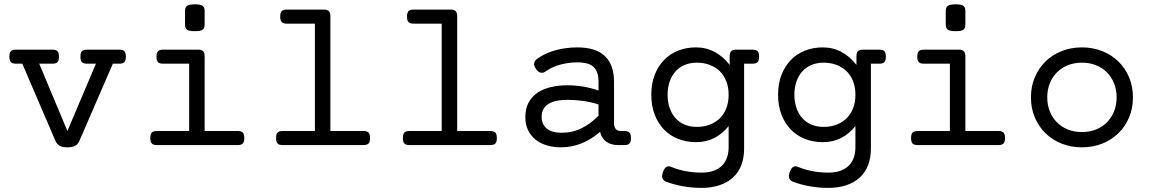

<svg xmlns="http://www.w3.org/2000/svg" viewBox="-20 -686 5436 908"><path d="M55.2 -384.8Q38.6 -384.8 31.5 -392.1Q24.4 -399.4 24.4 -418Q24.4 -436.5 31.5 -443.8Q38.6 -451.2 55.2 -451.2H228Q244.6 -451.2 251.7 -443.8Q258.8 -436.5 258.8 -418Q258.8 -399.4 251.7 -392.1Q244.6 -384.8 228 -384.8H165.5L298.8 -66.4L433.6 -384.8H391.1Q374.5 -384.8 367.4 -392.1Q360.4 -399.4 360.4 -418Q360.4 -436.5 367.4 -443.8Q374.5 -451.2 391.1 -451.2H544.4Q561 -451.2 568.1 -443.8Q575.2 -436.5 575.2 -418Q575.2 -399.4 568.1 -392.1Q561 -384.8 544.4 -384.8H513.7L356 -21Q349.1 -4.4 335.9 3.2Q322.8 10.7 298.3 10.7Q273.9 10.7 261.2 2.9Q248.5 -4.9 241.7 -21L85.4 -384.8Z M874.5 -384.8H751Q734.4 -384.8 727.3 -392.1Q720.2 -399.4 720.2 -418Q720.2 -436.5 727.3 -443.8Q734.4 -451.2 751 -451.2H917Q933.6 -451.2 940.7 -443.8Q947.8 -436.5 947.8 -418V-66.4H1104.5Q1121.1 -66.4 1128.2 -59.1Q1135.3 -51.8 1135.3 -33.2Q1135.3 -14.6 1128.2 -7.3Q1121.1 0 1104.5 0H721.7Q705.1 0 698 -7.3Q690.9 -14.6 690.9 -33.2Q690.9 -51.8 698 -59.1Q705.1 -66.4 721.7 -66.4H874.5ZM947.8 -570.3Q947.8 -553.2 938.5 -545.9Q929.2 -538.6 901.4 -538.6Q873.5 -538.6 864.3 -545.9Q855 -553.2 855 -570.3V-633.8Q855 -650.9 864.3 -658.2Q873.5 -665.5 901.4 -665.5Q929.2 -665.5 938.5 -658.2Q947.8 -650.9 947.8 -633.8Z M1469.2 -574.2H1335.9Q1319.3 -574.2 1312.3 -581.5Q1305.2 -588.9 1305.2 -607.4Q1305.2 -626 1312.3 -633.3Q1319.3 -640.6 1335.9 -640.6H1511.7Q1528.3 -640.6 1535.4 -633.3Q1542.5 -626 1542.5 -607.4V-66.4H1699.2Q1715.8 -66.4 1722.9 -59.1Q1730 -51.8 1730 -33.2Q1730 -14.6 1722.9 -7.3Q1715.8 0 1699.2 0H1316.4Q1299.8 0 1292.7 -7.3Q1285.6 -14.6 1285.6 -33.2Q1285.6 -51.8 1292.7 -59.1Q1299.8 -66.4 1316.4 -66.4H1469.2Z M2068.8 -574.2H1935.5Q1918.9 -574.2 1911.9 -581.5Q1904.8 -588.9 1904.8 -607.4Q1904.8 -626 1911.9 -633.3Q1918.9 -640.6 1935.5 -640.6H2111.3Q2127.9 -640.6 2135 -633.3Q2142.1 -626 2142.1 -607.4V-66.4H2298.8Q2315.4 -66.4 2322.5 -59.1Q2329.6 -51.8 2329.6 -33.2Q2329.6 -14.6 2322.5 -7.3Q2315.4 0 2298.8 0H1916Q1899.4 0 1892.3 -7.3Q1885.3 -14.6 1885.3 -33.2Q1885.3 -51.8 1892.3 -59.1Q1899.4 -66.4 1916 -66.4H2068.8Z M2933.1 -66.4Q2949.7 -66.4 2956.8 -59.1Q2963.9 -51.8 2963.9 -33.2Q2963.9 -14.6 2956.8 -7.3Q2949.7 0 2933.1 0H2901.9Q2886.7 0 2873 -3.7Q2859.4 -7.3 2848.4 -15.1Q2837.4 -22.9 2829.3 -34.7Q2821.3 -46.4 2817.9 -62.5Q2779.3 -28.8 2732.9 -9Q2686.5 10.7 2632.3 10.7Q2595.7 10.7 2564.9 1.2Q2534.2 -8.3 2511.7 -26.6Q2489.3 -44.9 2476.8 -71.3Q2464.4 -97.7 2464.4 -131.8Q2464.4 -172.9 2480.2 -201.7Q2496.1 -230.5 2523.2 -248.3Q2550.3 -266.1 2586.2 -274.4Q2622.1 -282.7 2662.1 -282.7Q2701.7 -282.7 2738.8 -276.4Q2775.9 -270 2810.5 -257.8V-299.3Q2810.5 -346.7 2787.8 -368.9Q2765.1 -391.1 2710 -391.1Q2670.4 -391.1 2630.6 -380.6Q2590.8 -370.1 2560.1 -348.1Q2548.8 -339.8 2537.1 -342.3Q2525.4 -344.7 2514.6 -359.9Q2503.9 -375 2506.1 -387Q2508.3 -398.9 2519.5 -407.2Q2538.6 -421.4 2561.5 -431.9Q2584.5 -442.4 2609.1 -449Q2633.8 -455.6 2659.4 -458.7Q2685.1 -461.9 2710 -461.9Q2797.4 -461.9 2840.6 -420.9Q2883.8 -379.9 2883.8 -299.3V-105Q2883.8 -66.4 2916 -66.4ZM2810.5 -191.9Q2776.9 -203.1 2738.8 -208.5Q2700.7 -213.9 2662.6 -213.9Q2636.2 -213.9 2614 -209.5Q2591.8 -205.1 2575.7 -195.6Q2559.6 -186 2550.5 -170.7Q2541.5 -155.3 2541.5 -133.3Q2541.5 -97.7 2566.2 -77.9Q2590.8 -58.1 2635.3 -58.1Q2687.5 -58.1 2731 -79.8Q2774.4 -101.6 2810.5 -138.7Z M3425.8 -237.8Q3425.8 -273.9 3414.6 -302.2Q3403.3 -330.6 3383.3 -349.9Q3363.3 -369.1 3335.7 -379.4Q3308.1 -389.6 3275.9 -389.6Q3242.7 -389.6 3216.8 -378.4Q3190.9 -367.2 3173.3 -346.9Q3155.8 -326.7 3146.5 -298.8Q3137.2 -271 3137.2 -237.8Q3137.2 -204.6 3146.5 -176.8Q3155.8 -148.9 3173.3 -128.7Q3190.9 -108.4 3216.8 -97.2Q3242.7 -85.9 3275.9 -85.9Q3308.1 -85.9 3335.7 -96.2Q3363.3 -106.4 3383.3 -125.7Q3403.3 -145 3414.6 -173.3Q3425.8 -201.7 3425.8 -237.8ZM3153.8 103Q3187.5 117.2 3224.6 123.8Q3261.7 130.4 3297.4 130.4Q3330.1 130.4 3354.2 121.8Q3378.4 113.3 3394.3 97.4Q3410.2 81.5 3418 59.6Q3425.8 37.6 3425.8 10.7V-89.8Q3396.5 -53.2 3358.2 -33.4Q3319.8 -13.7 3271 -13.7Q3225.6 -13.7 3187 -29.1Q3148.4 -44.4 3120.4 -73.2Q3092.3 -102.1 3076.2 -143.6Q3060.1 -185.1 3060.1 -237.8Q3060.1 -290.5 3076.2 -332Q3092.3 -373.5 3120.4 -402.3Q3148.4 -431.2 3187 -446.5Q3225.6 -461.9 3271 -461.9Q3319.8 -461.9 3360.1 -440.2Q3400.4 -418.5 3430.7 -378.9V-418Q3430.7 -436.5 3437.7 -443.8Q3444.8 -451.2 3461.4 -451.2H3539.1Q3555.7 -451.2 3562.7 -443.8Q3569.8 -436.5 3569.8 -418Q3569.8 -399.4 3562.7 -392.1Q3555.7 -384.8 3539.1 -384.8H3499V17.1Q3499 61 3485.6 95.5Q3472.2 129.9 3446.3 153.6Q3420.4 177.2 3382.8 189.9Q3345.2 202.6 3297.4 202.6Q3254.9 202.6 3211.9 195.3Q3168.9 188 3130.4 173.3Q3117.2 168 3113 157.2Q3108.9 146.5 3115.2 127.9Q3121.6 109.4 3131.6 103.5Q3141.6 97.7 3153.8 103Z M4025.4 -237.8Q4025.4 -273.9 4014.2 -302.2Q4002.9 -330.6 3982.9 -349.9Q3962.9 -369.1 3935.3 -379.4Q3907.7 -389.6 3875.5 -389.6Q3842.3 -389.6 3816.4 -378.4Q3790.5 -367.2 3772.9 -346.9Q3755.4 -326.7 3746.1 -298.8Q3736.8 -271 3736.8 -237.8Q3736.8 -204.6 3746.1 -176.8Q3755.4 -148.9 3772.9 -128.7Q3790.5 -108.4 3816.4 -97.2Q3842.3 -85.9 3875.5 -85.9Q3907.7 -85.9 3935.3 -96.2Q3962.9 -106.4 3982.9 -125.7Q4002.9 -145 4014.2 -173.3Q4025.4 -201.7 4025.4 -237.8ZM3753.4 103Q3787.1 117.2 3824.2 123.8Q3861.3 130.4 3897 130.4Q3929.7 130.4 3953.9 121.8Q3978 113.3 3993.9 97.4Q4009.8 81.5 4017.6 59.6Q4025.4 37.6 4025.4 10.7V-89.8Q3996.1 -53.2 3957.8 -33.4Q3919.4 -13.7 3870.6 -13.7Q3825.2 -13.7 3786.6 -29.1Q3748 -44.4 3720 -73.2Q3691.9 -102.1 3675.8 -143.6Q3659.7 -185.1 3659.7 -237.8Q3659.7 -290.5 3675.8 -332Q3691.9 -373.5 3720 -402.3Q3748 -431.2 3786.6 -446.5Q3825.2 -461.9 3870.6 -461.9Q3919.4 -461.9 3959.7 -440.2Q4000 -418.5 4030.3 -378.9V-418Q4030.3 -436.5 4037.4 -443.8Q4044.4 -451.2 4061 -451.2H4138.7Q4155.3 -451.2 4162.4 -443.8Q4169.4 -436.5 4169.4 -418Q4169.4 -399.4 4162.4 -392.1Q4155.3 -384.8 4138.7 -384.8H4098.6V17.1Q4098.6 61 4085.2 95.5Q4071.8 129.9 4045.9 153.6Q4020 177.2 3982.4 189.9Q3944.8 202.6 3897 202.6Q3854.5 202.6 3811.5 195.3Q3768.6 188 3730 173.3Q3716.8 168 3712.6 157.2Q3708.5 146.5 3714.8 127.9Q3721.2 109.4 3731.2 103.5Q3741.2 97.7 3753.4 103Z M4472.2 -384.8H4348.6Q4332 -384.8 4325 -392.1Q4317.9 -399.4 4317.9 -418Q4317.9 -436.5 4325 -443.8Q4332 -451.2 4348.6 -451.2H4514.6Q4531.2 -451.2 4538.3 -443.8Q4545.4 -436.5 4545.4 -418V-66.4H4702.1Q4718.8 -66.4 4725.8 -59.1Q4732.9 -51.8 4732.9 -33.2Q4732.9 -14.6 4725.8 -7.3Q4718.8 0 4702.1 0H4319.3Q4302.7 0 4295.7 -7.3Q4288.6 -14.6 4288.6 -33.2Q4288.6 -51.8 4295.7 -59.1Q4302.7 -66.4 4319.3 -66.4H4472.2ZM4545.4 -570.3Q4545.4 -553.2 4536.1 -545.9Q4526.9 -538.6 4499 -538.6Q4471.2 -538.6 4461.9 -545.9Q4452.6 -553.2 4452.6 -570.3V-633.8Q4452.6 -650.9 4461.9 -658.2Q4471.2 -665.5 4499 -665.5Q4526.9 -665.5 4536.1 -658.2Q4545.4 -650.9 4545.4 -633.8Z M4855.5 -225.6Q4855.5 -277.3 4873.8 -320.6Q4892.1 -363.8 4924.3 -395.3Q4956.5 -426.8 5000.7 -444.3Q5044.9 -461.9 5096.7 -461.9Q5148.4 -461.9 5192.6 -444.3Q5236.8 -426.8 5269 -395.3Q5301.3 -363.8 5319.6 -320.6Q5337.9 -277.3 5337.9 -225.6Q5337.9 -173.8 5319.6 -130.6Q5301.3 -87.4 5269 -55.9Q5236.8 -24.4 5192.6 -6.8Q5148.4 10.7 5096.7 10.7Q5044.9 10.7 5000.7 -6.8Q4956.5 -24.4 4924.3 -55.9Q4892.1 -87.4 4873.8 -130.6Q4855.5 -173.8 4855.5 -225.6ZM4932.6 -225.6Q4932.6 -189.9 4944.6 -159.9Q4956.5 -129.9 4978 -107.9Q4999.5 -85.9 5029.8 -73.7Q5060.1 -61.5 5096.7 -61.5Q5133.3 -61.5 5163.6 -73.7Q5193.8 -85.9 5215.3 -107.9Q5236.8 -129.9 5248.8 -159.9Q5260.7 -189.9 5260.7 -225.6Q5260.7 -261.2 5248.8 -291.3Q5236.8 -321.3 5215.3 -343.3Q5193.8 -365.2 5163.6 -377.4Q5133.3 -389.6 5096.7 -389.6Q5060.1 -389.6 5029.8 -377.4Q4999.5 -365.2 4978 -343.3Q4956.5 -321.3 4944.6 -291.3Q4932.6 -261.2 4932.6 -225.6Z"/></svg>

Font: Courier Prime
Style: Regular
Weight: 400
Designer: Alan Dague-Greene
Foundry: Quote-Unquote Apps
Version: Version 1.203